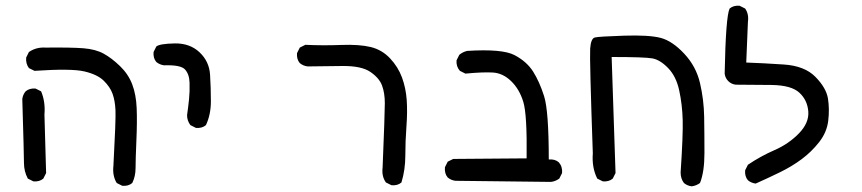

<svg xmlns="http://www.w3.org/2000/svg" viewBox="-20 -534 3040 677"><path d="M411.1 121.1 391.6 111.3Q376 85.9 379.9 50.8Q388.7 -111.3 387.2 -145Q385.7 -178.7 377 -203.1Q368.2 -227.5 345.7 -249.5Q323.2 -271.5 277.3 -282.2Q231.4 -293 101.6 -284.2L82 -293.9Q70.3 -309.6 72.3 -331.1L82 -350.6Q107.4 -368.2 140.6 -366.2Q231.4 -367.2 274.4 -363.8Q317.4 -360.4 345.7 -344.7Q374 -329.1 403.3 -300.8Q432.6 -272.5 446.3 -236.3Q460 -200.2 461.9 -152.8Q463.9 -105.5 460.9 -38.1Q458 29.3 458 58.6Q458 87.9 446.3 111.3Q432.6 123 411.1 121.1ZM97.7 105.5 78.1 95.7Q64.5 70.3 64.5 40.5Q64.5 10.7 58.6 -184.6Q60.5 -200.2 70.3 -211.9Q84 -223.6 105.5 -221.7L125 -211.9Q140.6 -174.8 136.7 -129.9L142.6 76.2L132.8 95.7Q119.1 107.4 97.7 105.5Z M670.9 -83 651.4 -92.8Q639.6 -108.4 639.6 -127.9Q643.6 -155.3 646.5 -183.6Q649.4 -211.9 648.4 -242.2Q647.5 -272.5 632.3 -289.1Q617.2 -305.7 558.6 -303.7Q543 -305.7 531.2 -315.4Q519.5 -329.1 521.5 -350.6L531.2 -370.1Q543 -379.9 596.2 -380.9Q649.4 -381.8 683.6 -349.6Q717.8 -317.4 720.7 -270.5Q723.6 -223.6 723.6 -176.8Q723.6 -129.9 706.1 -92.8Q692.4 -81.1 670.9 -83Z M1360.4 119.1 1340.8 109.4Q1325.2 87.9 1329.1 56.6Q1336.9 -133.8 1336.9 -169.9Q1336.9 -206.1 1327.1 -232.4Q1317.4 -258.8 1286.1 -280.3Q1254.9 -301.8 1188 -301.3Q1121.1 -300.8 1064.5 -299.8Q1048.8 -301.8 1037.1 -311.5Q1025.4 -325.2 1027.3 -346.7L1037.1 -366.2L1056.6 -376Q1118.2 -373 1182.6 -375.5Q1247.1 -377.9 1287.1 -368.2Q1327.1 -358.4 1355.5 -328.1Q1383.8 -297.9 1397.5 -260.7Q1411.1 -223.6 1414.1 -181.6Q1417 -139.6 1413.1 -87.9Q1409.2 -36.1 1409.2 14.2Q1409.2 64.5 1395.5 109.4Q1381.8 121.1 1360.4 119.1Z M1922.9 107.4 1585.9 103.5Q1570.3 101.6 1558.6 91.8Q1546.9 78.1 1548.8 55.7L1558.6 36.1L1578.1 26.4L1836.9 24.4Q1838.9 -129.9 1825.2 -174.8Q1811.5 -219.7 1782.2 -248Q1752.9 -276.4 1717.3 -278.3Q1681.6 -280.3 1621.1 -274.4L1601.6 -284.2Q1587.9 -299.8 1589.8 -321.3L1599.6 -340.8Q1611.3 -350.6 1627 -354.5Q1751 -362.3 1793.9 -339.8Q1836.9 -317.4 1859.4 -282.2Q1881.8 -247.1 1898.4 -195.3Q1915 -143.6 1915 28.3Q1936.5 26.4 1950.2 38.1Q1963.9 53.7 1961.9 76.2L1952.1 95.7Q1938.5 105.5 1922.9 107.4Z M2418.9 123Q2403.3 121.1 2391.6 111.3Q2379.9 95.7 2379.9 74.2Q2388.7 -57.6 2387.2 -111.3Q2385.7 -165 2375 -214.8Q2364.3 -264.6 2335.9 -293.9Q2307.6 -323.2 2280.3 -328.1Q2252.9 -333 2136.7 -333L2150.4 76.2L2140.6 95.7Q2127 107.4 2105.5 105.5L2085.9 95.7Q2066.4 56.6 2070.3 6.8Q2058.6 -327.1 2061 -362.8Q2063.5 -398.4 2077.6 -401.9Q2091.8 -405.3 2180.2 -408.2Q2268.6 -411.1 2309.6 -400.4Q2350.6 -389.6 2392.6 -344.7Q2434.6 -299.8 2448.2 -241.2Q2461.9 -182.6 2462.9 -122.1Q2463.9 -61.5 2463.9 5.4Q2463.9 72.3 2448.2 111.3Q2434.6 121.1 2418.9 123Z M2644.5 113.3Q2628.9 111.3 2617.2 101.6Q2605.5 87.9 2607.4 66.4L2617.2 46.9Q2662.1 16.6 2711.4 -4.9Q2760.7 -26.4 2796.9 -63.5Q2833 -100.6 2830.1 -140.6Q2827.1 -180.7 2798.8 -207Q2770.5 -233.4 2700.7 -234.4Q2630.9 -235.4 2574.2 -235.4Q2558.6 -237.3 2547.9 -248Q2537.1 -258.8 2535.2 -274.4Q2539.1 -476.6 2552.7 -503.9Q2566.4 -515.6 2587.9 -513.7L2607.4 -503.9Q2621.1 -484.4 2617.2 -457L2611.3 -313.5Q2668.9 -311.5 2743.2 -306.6Q2817.4 -301.8 2855.5 -262.7Q2893.6 -223.6 2899.4 -186.5Q2905.3 -149.4 2900.4 -108.4Q2895.5 -67.4 2868.2 -32.7Q2840.8 2 2806.6 27.3Q2772.5 52.7 2730.5 73.2Q2688.5 93.8 2644.5 113.3Z"/></svg>

Font: JasonHandwriting2
Style: Regular
Weight: 400
Version: Version 1.05.10